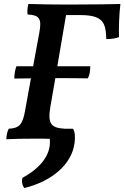

<svg xmlns="http://www.w3.org/2000/svg" viewBox="-20 -699 627 968"><path d="M587 -679C548 -678 467 -676 327 -676C271 -676 174 -677 123 -679C118 -659 117 -641 119 -626C178 -623 192 -606 178 -533L147 -365H63C57 -352 52 -324 52 -303C83 -303 108 -304 136 -304L107 -144C94 -68 76 -53 24 -50C17 -37 13 -20 12 3C42 1 110 0 163 0C185 0 209 0 231 1C232 11 232 22 231 32C225 89 185 147 93 198C88 218 93 238 103 249C245 214 343 127 356 21C360 -9 358 -35 348 -50H307C239 -54 219 -73 234 -161L259 -305C317 -305 366 -305 423 -304C432 -321 435 -341 435 -365H269L313 -623H384C502 -623 513 -583 516 -502C542 -502 563 -505 580 -512C578 -557 581 -629 587 -679Z"/></svg>

Font: Vollkorn Semibold
Style: Italic
Weight: 600
Italic angle: -11°
Designer: Friedrich Althausen
Foundry: Friedrich Althausen
Version: Version 4.015;PS 004.015;hotconv 1.0.88;makeotf.lib2.5.64775